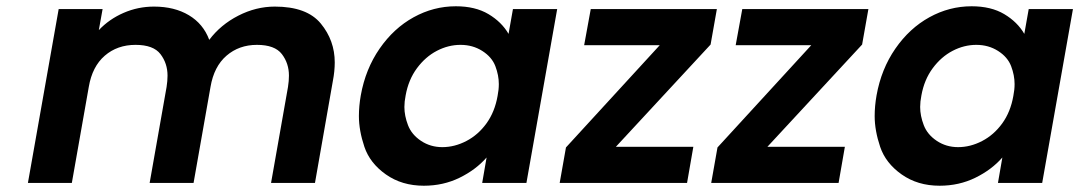

<svg xmlns="http://www.w3.org/2000/svg" viewBox="-20 -583 3440 612"><path d="M856 -562Q958 -562 1002.5 -508Q1047 -454 1047 -384Q1047 -356 1041 -325L984 0H844L898 -306Q901 -325 901 -342Q901 -381 878.5 -410.5Q856 -440 799 -440Q742 -440 702 -405.5Q662 -371 651 -306L597 0H457L511 -306Q514 -325 514 -342Q514 -381 491.5 -410.5Q469 -440 412 -440Q354 -440 314 -405.5Q274 -371 263 -306L209 0H69L167 -554H307L295 -487Q328 -522 374 -542Q420 -562 471 -562Q536 -562 582 -534.5Q628 -507 647 -456Q683 -504 739.5 -533Q796 -562 856 -562Z M1130 -279Q1145 -363 1190 -428Q1235 -493 1298.5 -528Q1362 -563 1433 -563Q1495 -563 1537 -538Q1579 -513 1601 -475L1615 -554H1756L1658 0H1517L1531 -81Q1497 -42 1445 -16.5Q1393 9 1331 9Q1261 9 1210 -27Q1159 -63 1141.5 -115Q1124 -167 1124 -213Q1124 -245 1130 -279ZM1566 -277Q1570 -297 1570 -315Q1570 -343 1559 -372Q1548 -401 1517.5 -420.5Q1487 -440 1448 -440Q1409 -440 1372.5 -421Q1336 -402 1309 -365.5Q1282 -329 1273 -279Q1269 -259 1269 -242Q1269 -214 1280.5 -184Q1292 -154 1322 -134Q1352 -114 1390 -114Q1429 -114 1466.5 -133.5Q1504 -153 1530.5 -189.5Q1557 -226 1566 -277Z M1943 -115H2190L2170 0H1764L1784 -113L2083 -439H1842L1863 -554H2265L2245 -441Z M2426 -115H2673L2653 0H2247L2267 -113L2566 -439H2325L2346 -554H2748L2728 -441Z M2774 -279Q2789 -363 2834 -428Q2879 -493 2942.5 -528Q3006 -563 3077 -563Q3139 -563 3181 -538Q3223 -513 3245 -475L3259 -554H3400L3302 0H3161L3175 -81Q3141 -42 3089 -16.5Q3037 9 2975 9Q2905 9 2854 -27Q2803 -63 2785.5 -115Q2768 -167 2768 -213Q2768 -245 2774 -279ZM3210 -277Q3214 -297 3214 -315Q3214 -343 3203 -372Q3192 -401 3161.5 -420.5Q3131 -440 3092 -440Q3053 -440 3016.5 -421Q2980 -402 2953 -365.5Q2926 -329 2917 -279Q2913 -259 2913 -242Q2913 -214 2924.5 -184Q2936 -154 2966 -134Q2996 -114 3034 -114Q3073 -114 3110.5 -133.5Q3148 -153 3174.5 -189.5Q3201 -226 3210 -277Z"/></svg>

Font: Fz Poppins SemBd
Style: Italic
Weight: 600
Italic angle: -10°
Designer: Ninad Kale (Devanagari), Jonny Pinhorn (Latin)
Foundry: Indian Type Foundry
Version: Vit hóa bi Vntype.Com & FontZin.Com